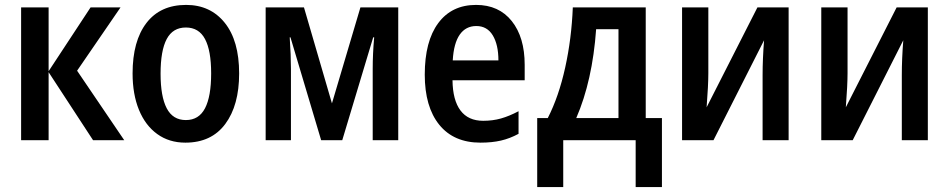

<svg xmlns="http://www.w3.org/2000/svg" viewBox="-20 -571 3866 782"><path d="M471 -541 294 -283 486 0H359L178 -277V0H66V-541H178V-281L349 -541Z M735 10Q669 10 620.5 -25Q572 -60 546 -123.5Q520 -187 520 -272Q520 -404 576.5 -477.5Q633 -551 738 -551Q837 -551 895.5 -478Q954 -405 954 -272Q954 -142 897.5 -66Q841 10 735 10ZM737 -82Q790 -82 815 -130Q840 -178 840 -272Q840 -365 815 -412Q790 -459 737 -459Q684 -459 659 -412Q634 -365 634 -271Q634 -178 659 -130Q684 -82 737 -82Z M1602 0H1498V-291Q1498 -352 1504 -419H1500L1374 0H1288L1163 -419H1160Q1165 -346 1165 -290V0H1062V-541H1218L1332 -150L1448 -541H1602Z M2117 -307V-244H1823Q1824 -163 1855.5 -121Q1887 -79 1948 -79Q1987 -79 2020.5 -88.5Q2054 -98 2092 -118V-26Q2057 -7 2020.5 1.5Q1984 10 1937 10Q1828 10 1769 -63Q1710 -136 1710 -267Q1710 -403 1765 -477Q1820 -551 1919 -551Q2012 -551 2064.5 -485Q2117 -419 2117 -307ZM1824 -325H2010Q2010 -389 1987 -427Q1964 -465 1920 -465Q1877 -465 1852.5 -430Q1828 -395 1824 -325Z M2610 -90H2676V191H2569V0H2274V191H2168V-90H2211Q2256 -178 2282 -296Q2308 -414 2313 -541H2610ZM2408 -452Q2393 -242 2327 -90H2499V-452Z M2865 -273Q2865 -225 2858 -134L3065 -541H3192V0H3086V-265Q3086 -331 3092 -407L2886 0H2758V-541H2865Z M3432 -273Q3432 -225 3425 -134L3632 -541H3759V0H3653V-265Q3653 -331 3659 -407L3453 0H3325V-541H3432Z"/></svg>

Font: Noto Sans Display Medium Narrow
Style: Regular
Weight: 500
Width: 4
Designer: Monotype Design team
Foundry: Monotype Imaging Inc.
Version: Version 1.000